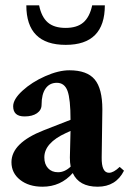

<svg xmlns="http://www.w3.org/2000/svg" viewBox="-20 -688 491 719"><path d="M226.1 -520Q78.6 -520 78.6 -668H126.5Q135.3 -624.5 158.9 -604Q182.6 -583.5 225.6 -583.5Q268.6 -583.5 292.2 -604Q315.9 -624.5 325.2 -668H372.6Q372.6 -520 226.1 -520ZM139.2 11.2Q87.9 11.2 55.4 -14.4Q22.9 -40 22.9 -80.6Q22.9 -152.8 144 -200.2L244.1 -239.3Q244.1 -316.9 232.9 -347.4Q221.7 -377.9 192.9 -377.9Q165.5 -377.9 150.6 -356.4Q135.7 -335 135.7 -295.9Q135.7 -275.9 118.4 -263.9Q101.1 -252 71.8 -252Q29.3 -252 29.3 -290Q29.3 -316.4 64.2 -348.4Q99.1 -380.4 149.2 -402.6Q199.2 -424.8 239.7 -424.8Q305.7 -424.8 334.5 -390.6Q363.3 -356.4 363.3 -278.3Q363.3 -249 360.8 -98.6Q359.9 -41 388.2 -41Q405.3 -41 428.2 -63L444.3 -48.8Q414.1 11.2 345.7 11.2Q275.9 11.2 252.4 -40Q207.5 11.2 139.2 11.2ZM146 -98.6Q146 -73.2 159.9 -58.1Q173.8 -43 197.3 -43Q222.2 -43 244.6 -64Q241.7 -78.6 241.7 -98.1Q243.7 -164.6 244.1 -197.8L227.1 -189.9Q146 -152.8 146 -98.6Z"/></svg>

Font: Elstob 18pt
Style: Bold
Weight: 700
Designer: Peter S. Baker
Version: Version 1.015